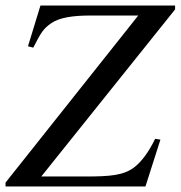

<svg xmlns="http://www.w3.org/2000/svg" viewBox="-26 -673 652 693"><path d="M606 -639V-653H120L75 -506L94 -501C121 -553 129 -569 160 -590C190 -610 238 -617 302 -617H473L-6 -14V0H499L553 -169L534 -172C510 -123 484 -88 457 -68C419 -40 371 -36 284 -36H123Z"/></svg>

Font: STIXGeneral
Style: Italic
Weight: 400
Italic angle: -16.33°
Designer: MicroPress Inc., with final additions and corrections provided by Coen Hoffman, Elsevier (retired)
Version: Version 1.1.0